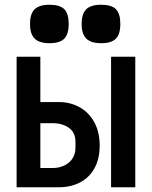

<svg xmlns="http://www.w3.org/2000/svg" viewBox="-20 -789 640 809"><path d="M50 -550H150V-359H228Q275.5 -359 314.8 -337.5Q354 -316 377 -274.5Q400 -233 400 -176Q400 -118.5 377.5 -79Q355 -39.5 316.2 -19.8Q277.5 0 229 0H50ZM298 -167V-191Q298 -230.5 270.5 -250.2Q243 -270 201 -270H150V-81H201Q227.5 -81 249.8 -91Q272 -101 285 -120.5Q298 -140 298 -167ZM448 -550H550V0H448ZM106.5 -688Q106.5 -731 126 -750Q145.5 -769 188.5 -769Q232.5 -769 251 -750.2Q269.5 -731.5 269.5 -688Q269.5 -645 250.8 -626Q232 -607 188.5 -607Q146 -607 126.2 -626.2Q106.5 -645.5 106.5 -688ZM324 -688Q324 -731 343.5 -750Q363 -769 406 -769Q450 -769 468.5 -750.2Q487 -731.5 487 -688Q487 -645 468.2 -626Q449.5 -607 406 -607Q363.5 -607 343.8 -626.2Q324 -645.5 324 -688Z"/></svg>

Font: JuliaMono
Style: Bold
Weight: 700
Monospace: yes
Designer: cormullion
Foundry: corm
Version: Version 0.055; ttfautohint (v1.8.4)